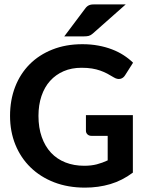

<svg xmlns="http://www.w3.org/2000/svg" viewBox="-20 -860 677 887"><path d="M26.4 0ZM593.8 -62.5Q544.9 -25.9 489.7 -9.5Q434.6 6.8 372.6 6.8Q293.9 6.8 230.2 -17.8Q166.5 -42.5 121.1 -86.7Q75.7 -130.9 51 -191.7Q26.4 -252.4 26.4 -324.7Q26.4 -397.5 49.8 -458.3Q73.2 -519 116.9 -563Q160.6 -606.9 222.4 -631.3Q284.2 -655.8 360.4 -655.8Q399.9 -655.8 434.1 -649.4Q468.3 -643.1 497.6 -631.8Q526.9 -620.6 551 -605Q575.2 -589.4 594.7 -570.3L558.1 -512.7Q549.8 -499 535.9 -495.8Q522 -492.7 505.9 -502.4Q490.7 -511.7 475.6 -519.8Q460.4 -527.8 443.1 -533.9Q425.8 -540 404.8 -543.5Q383.8 -546.9 356.4 -546.9Q310.5 -546.9 273.9 -531Q237.3 -515.1 211.4 -486.3Q185.5 -457.5 171.6 -416.3Q157.7 -375 157.7 -324.7Q157.7 -270 172.9 -227.1Q188 -184.1 215.6 -154.5Q243.2 -125 282.2 -109.6Q321.3 -94.2 369.1 -94.2Q401.4 -94.2 427 -100.8Q452.6 -107.4 477.5 -119.1V-232.4H402.8Q391.1 -232.4 384 -239.3Q377 -246.1 377 -255.9V-328.1H593.8V-62.5ZM561 -839.8 408.2 -704.6Q398.4 -696.3 389.6 -694.1Q380.9 -691.9 366.7 -691.9H276.9L373 -819.8Q377.9 -826.7 382.8 -830.6Q387.7 -834.5 393.6 -836.7Q399.4 -838.9 406.5 -839.4Q413.6 -839.8 423.3 -839.8Z"/></svg>

Font: Carlito
Style: Bold
Weight: 700
Designer: Lukasz Dziedzic
Foundry: tyPoland Lukasz Dziedzic
Version: Version 1.104